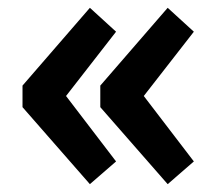

<svg xmlns="http://www.w3.org/2000/svg" viewBox="-20 -513 557 487"><path d="M234.4 -241.2V-295.9L405.3 -493.2L471.7 -432.6L344.7 -269.5L471.7 -103.5L405.3 -45.9ZM37.1 -241.2V-295.9L208 -493.2L274.4 -432.6L147.5 -269.5L274.4 -103.5L208 -45.9Z"/></svg>

Font: Reddit Sans Fudge ExtraBold
Style: Regular
Weight: 800
Designer: Stephen Hutchings
Foundry: Reddit
Version: Version 1.011